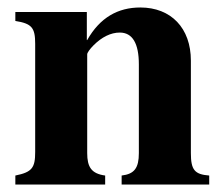

<svg xmlns="http://www.w3.org/2000/svg" viewBox="-20 -493 596 513"><path d="M539 0V-24C500 -27 490 -39 490 -84V-331C490 -418 437 -473 355 -473C295 -473 247 -446 213 -386H212V-461H21V-437C65 -430 74 -419 74 -376V-87C74 -45 66 -33 21 -24V0H261V-24C224 -29 213 -47 213 -84V-348C213 -352 220 -362 230 -372C252 -394 276 -406 300 -406C334 -406 351 -377 351 -321V-84C351 -44 339 -28 305 -24V0Z"/></svg>

Font: XITS Math
Style: Bold
Weight: 700
Designer: MicroPress Inc., with final additions and corrections provided by Coen Hoffman, Elsevier (retired)
Version: Version 1.302